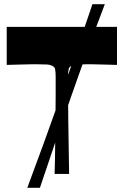

<svg xmlns="http://www.w3.org/2000/svg" viewBox="-20 -828 621 914"><path d="M240 0Q242 -63 242.5 -129.5Q243 -196 244 -258.5Q245 -321 245 -374.5Q245 -428 245 -463Q245 -487 242 -499.5Q239 -512 223 -517Q217 -520 203 -521Q189 -522 157 -522Q148 -522 131 -522Q114 -522 86 -521Q58 -520 12 -519V-700H537V-519Q492 -520 463.5 -521Q435 -522 418.5 -522Q402 -522 393 -522Q361 -522 347 -521Q333 -520 326 -517Q310 -512 307 -499.5Q304 -487 304 -463Q304 -428 304 -374.5Q304 -321 305 -258.5Q306 -196 307 -129.5Q308 -63 309 0ZM110 66Q148 -36 188.5 -147Q229 -258 269 -371Q309 -484 347.5 -595Q386 -706 420 -808H479Q440 -706 399.5 -595Q359 -484 319.5 -371Q280 -258 242 -147Q204 -36 170 66Z"/></svg>

Font: Ojuju
Style: Bold
Weight: 700
Designer: Chisaokwu Joboson, Mirko Velimirovic
Foundry: Udi Foundry
Version: Version 1.000